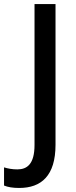

<svg xmlns="http://www.w3.org/2000/svg" viewBox="-87 -734 378 951"><path d="M8 197C118 197 188 136 188 -17V-714H84V-16C84 79 47 105 -1 105C-26 105 -48 101 -67 95V185C-48 193 -23 197 8 197Z"/></svg>

Font: Noto Sans Gujarati SemiCondensed Medium
Style: Regular
Weight: 500
Width: 4
Designer: Jelle Bosma - Monotype Design Team, Universal Thirst
Foundry: Monotype Imaging Inc.
Version: Version 2.106